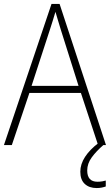

<svg xmlns="http://www.w3.org/2000/svg" viewBox="-20 -735 557 973"><path d="M477 0 390 -264H129L40 0H0L241 -715H282L517 0ZM288 -585Q282 -605 275 -628Q268 -651 261 -675Q254 -652 247 -629Q240 -606 233 -585L140 -300H378ZM422 129Q422 186 474 186Q487 186 498.5 184Q510 182 516 180V210Q508 213 496 215.5Q484 218 470 218Q432 218 409.5 197Q387 176 387 135Q387 97 411 60Q435 23 480 -11L504 0Q468 31 445 62.5Q422 94 422 129Z"/></svg>

Font: Noto Sans Arabic SemCond ExtLt
Style: Regular
Weight: 200
Width: 4
Designer: Monotype Design Team, Nadine Chahine, Nizar Qandah and Khaled Hosny
Foundry: Monotype Imaging Inc.
Version: Version 2.012; ttfautohint (v1.8.4.7-5d5b)